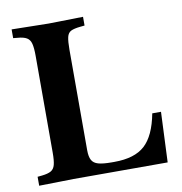

<svg xmlns="http://www.w3.org/2000/svg" viewBox="-80 -788 822 866"><g transform="rotate(-10 330.5 -355.0)"><path d="M30 3V-38L50 -40Q78 -43 92 -51Q106 -59 111 -78Q116 -97 116 -133V-577Q116 -613 111 -632.5Q106 -652 91.5 -660.5Q77 -669 50 -671L30 -673V-713L199 -710L357 -713V-673L337 -671Q308 -668 294 -661Q280 -654 275.5 -635Q271 -616 271 -577V-117Q271 -88 279.5 -72Q288 -56 309.5 -50Q331 -44 370 -44H383Q476 -44 523 -87Q570 -130 589 -230H629L619 0H188Z"/></g></svg>

Font: Baskervville
Style: Bold
Weight: 700
Version: Version 1.100